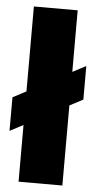

<svg xmlns="http://www.w3.org/2000/svg" viewBox="-52 -753 395 786"><g transform="rotate(5 145.0 -360.0)"><path d="M0 -342 55 -371V-720H235V-467L290 -496V-358L235 -329V0H55V-233L0 -204Z"/></g></svg>

Font: Oak Sans Black
Style: Regular
Weight: 900
Designer: Erik Kennedy, Walven
Foundry: Erik Kennedy, Walven
Version: Version 1.000